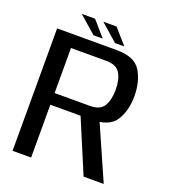

<svg xmlns="http://www.w3.org/2000/svg" viewBox="-143 -892 876 995"><g transform="rotate(20 295.5 -394.5)"><path d="M41.8 0H144.1V-291.3H367.8Q468 -291.3 503.2 -346Q538.4 -400.7 538.4 -480.9Q538.4 -561.8 504.3 -618.4Q470.1 -675 371.7 -675H41.8ZM433.4 0H544.4L401.2 -324.9L299.3 -318.6ZM144.1 -355.7V-604.1H339.4Q394.3 -604.1 415 -570.2Q435.8 -536.3 435.8 -479.7Q435.8 -423.5 415.3 -389.6Q394.8 -355.7 339.4 -355.7ZM349.9 -706.1H400.9L328.3 -789.4H255ZM231.1 -706.1H282.1L209.5 -789.4H136.2Z"/></g></svg>

Font: Anybody Thin
Style: Regular
Weight: 100
Designer: Tyler Finck
Foundry: Etcetera Type Company
Version: Version 1.114;gftools[0.9.25]